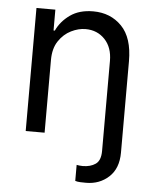

<svg xmlns="http://www.w3.org/2000/svg" viewBox="-54 -598 682 848"><g transform="rotate(5 287.5 -174.5)"><path d="M157.7 -322.4V0H73.9V-545.5H157.7V-453.1H163.4Q182.5 -494.7 223 -523.6Q263.5 -552.6 325.3 -552.6Q402 -552.6 451.7 -501.8Q501.4 -451 501.4 -346.6V58.2Q501.4 128.6 460.2 166.5Q419 204.5 359.4 204.5Q346.6 204.5 333.6 204Q320.7 203.5 311.1 200.3V129.3Q316.4 130.3 323.5 131.2Q330.6 132.1 338.1 132.1Q372.2 132.1 394.9 116.5Q417.6 100.9 417.6 58.2V-340.9Q417.6 -400.6 384.1 -436.1Q350.5 -471.6 298.3 -471.6Q267 -471.6 234.6 -455.6Q202.1 -439.6 179.9 -406.6Q157.7 -373.6 157.7 -322.4Z"/></g></svg>

Font: Inter UI
Style: Regular
Weight: 400
Designer: Rasmus Andersson
Foundry: rsms
Version: Version 2.2